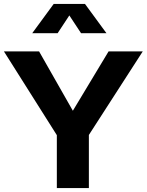

<svg xmlns="http://www.w3.org/2000/svg" viewBox="-25 -963 751 983"><path d="M531 -700H706L430 -272V0H266V-271L-5 -700H175L348 -396ZM330 -884 270 -793H140L250 -943H410L520 -793H390Z"/></svg>

Font: Copperplate Sans CC
Style: Bold
Weight: 700
Designer: indestructible type*
Foundry: Cowboy Collective
Version: Version 1.000